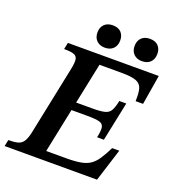

<svg xmlns="http://www.w3.org/2000/svg" viewBox="-165 -949 966 1064"><g transform="rotate(20 318.0 -417.0)"><path d="M528 0H-17L-9 -38Q25 -38 46 -43.5Q67 -49 79 -67Q91 -85 99 -121L183 -527Q191 -565 188.5 -584.5Q186 -604 168 -611Q150 -618 109 -618L117 -657H653L624 -482H580Q582 -529 574.5 -555.5Q567 -582 539.5 -592.5Q512 -603 455 -603H323L273 -362H368Q416 -362 440.5 -368Q465 -374 476 -393.5Q487 -413 495 -452H536L488 -221H448Q457 -262 453.5 -282Q450 -302 428 -308Q406 -314 358 -314H263L209 -53H326Q378 -53 411.5 -59Q445 -65 467 -80Q489 -95 507.5 -122.5Q526 -150 547 -193H589ZM536 -702Q506 -702 488 -720Q470 -738 470 -768Q470 -798 488 -816Q506 -834 537 -834Q570 -834 587 -816Q604 -798 604 -769Q604 -738 586 -720Q568 -702 536 -702ZM318 -702Q287 -702 269 -720Q251 -738 251 -768Q251 -798 269 -816Q287 -834 318 -834Q351 -834 368 -816Q385 -798 385 -769Q385 -738 367 -720Q349 -702 318 -702Z"/></g></svg>

Font: STIX Two Text SemiBold
Style: Italic
Weight: 600
Italic angle: -12°
Designer: Ross Mills, John Hudson & Paul Hanslow, Tiro Typeworks Ltd; with prior portions MicroPress Inc. and Coen Hoffman, Elsevi
Foundry: Tiro Typeworks Ltd
Version: Version 2.13 b171